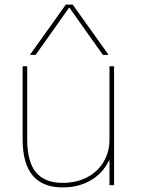

<svg xmlns="http://www.w3.org/2000/svg" viewBox="-20 -810 618 840"><path d="M79 -200V-520H99V-200Q99 -103 137 -56.5Q175 -10 254 -10Q314 -10 360.5 -34Q407 -58 433 -101.5Q459 -145 459 -200V-520H479V0H459V-108H457Q430 -52 377 -21Q324 10 254 10Q79 10 79 -200ZM268 -790H298L455 -570H430L284 -776H282L136 -570H111Z"/></svg>

Font: Enso Thin
Style: Regular
Weight: 100
Designer: Coji Morishita
Foundry: UNDERFOREST DESIGN
Version: Version 1.000